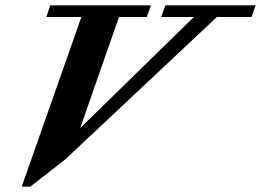

<svg xmlns="http://www.w3.org/2000/svg" viewBox="-20 -683 980 721"><path d="M61.5 18.1 285.6 -619.1H153.8L168.9 -663.1H546.9L531.2 -619.1H426.8L281.2 -202.1L708 -619.1H585L601.1 -663.1H939.9L924.3 -619.1H794.4L226.1 -85.4L93.8 18.1Z"/></svg>

Font: Elstob 6pt
Style: Italic
Weight: 700
Italic angle: -20°
Designer: Peter S. Baker
Version: Version 1.015